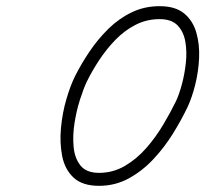

<svg xmlns="http://www.w3.org/2000/svg" viewBox="-20 -576 665 622"><path d="M588 -230Q588 -230 588 -230Q588 -230 588 -230Q588 -230 588 -230Q568 -188 540.5 -143.5Q513 -99 477 -60.5Q441 -22 397 2Q353 26 301 26Q247 26 218.5 -0.5Q190 -27 181.5 -70Q173 -113 177.5 -161.5Q182 -210 195 -254.5Q208 -299 223 -329Q223 -329 223 -329Q223 -329 223 -329Q223 -329 223 -329Q223 -329 223 -329Q243 -369 270 -409Q297 -449 331 -482.5Q365 -516 406.5 -536Q448 -556 497 -556Q548 -556 576.5 -532.5Q605 -509 616 -470.5Q627 -432 625 -388Q623 -344 612.5 -302Q602 -260 588 -230ZM261 -311Q261 -311 261 -311Q261 -311 261 -311Q261 -311 261 -311Q261 -311 261 -311Q251 -290 239.5 -254.5Q228 -219 221.5 -178Q215 -137 218.5 -100Q222 -63 241 -39.5Q260 -16 301 -16Q346 -16 384.5 -38.5Q423 -61 454 -96.5Q485 -132 509 -172.5Q533 -213 550 -248Q550 -248 550 -248Q550 -248 550 -248Q550 -248 550 -248Q560 -269 569 -302Q578 -335 582 -371.5Q586 -408 580.5 -440.5Q575 -473 555.5 -493.5Q536 -514 497 -514Q455 -514 419 -495.5Q383 -477 353.5 -446.5Q324 -416 300.5 -380Q277 -344 261 -311Z"/></svg>

Font: FRB American Cursive Medium
Style: Italic
Weight: 500
Italic angle: -25°
Version: Version 2.0;Modular Font Editor K font №1